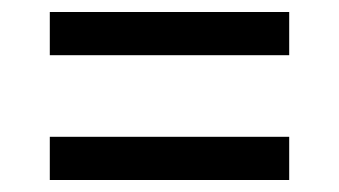

<svg xmlns="http://www.w3.org/2000/svg" viewBox="-20 -451 565 320"><path d="M63 -359V-431H462V-359ZM63 -151V-223H462V-151Z"/></svg>

Font: Firefly Display
Style: Regular
Weight: 400
Designer: Colophon Foundry, Jonny Pinhorn
Foundry: Colophon Foundry
Version: Version 1.200; ttfautohint (v1.8.3)